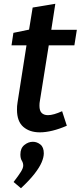

<svg xmlns="http://www.w3.org/2000/svg" viewBox="-20 -690 427 1017"><path d="M334 -24Q295 -7 258.5 2Q222 11 191 11Q137 11 103.5 -18Q70 -47 70 -109Q70 -119 70.5 -128Q71 -137 73 -148L123 -467L135 -450H41L51 -516L153 -537L131 -515L153 -650L273 -670L249 -515L239 -532H387L374 -450H224L241 -467L191 -154Q190 -150 189.5 -143.5Q189 -137 189 -130Q189 -103 201 -91.5Q213 -80 234 -80Q249 -80 268 -85.5Q287 -91 309 -101ZM91 307 52 274Q79 239 91 219.5Q103 200 103 187Q103 173 95.5 161Q88 149 88 128Q88 95 109 78Q130 61 154 61Q176 61 194 75.5Q212 90 212 122Q212 143 200.5 170Q189 197 162.5 231Q136 265 91 307Z"/></svg>

Font: Bitter Thin SemiBold
Style: Italic
Weight: 600
Italic angle: -9°
Version: Version 2.002